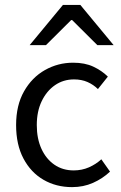

<svg xmlns="http://www.w3.org/2000/svg" viewBox="-20 -755 496 787"><path d="M275.4 12Q210.1 12 158.2 -18.1Q106.3 -48.2 76.2 -105.1Q46 -162.1 46 -242.3Q46 -323.5 78.5 -380.6Q110.9 -437.7 164.3 -467.9Q217.7 -498 279.7 -498Q327.8 -498 362.3 -481.9Q396.9 -465.8 422.1 -441L381.4 -389.9Q363.1 -408 338.7 -418.8Q314.4 -429.5 283.3 -429.5Q239.7 -429.5 205.4 -405.9Q171.2 -382.3 151 -340.4Q130.8 -298.5 130.8 -242.3Q130.8 -186.7 149.9 -145Q169 -103.3 203 -79.9Q236.9 -56.5 282.1 -56.5Q315.7 -56.5 344.7 -69.2Q373.7 -82 395.3 -102.1L431 -51.5Q400.4 -22.8 361.1 -5.4Q321.7 12 275.4 12ZM101.6 -570 237.9 -734.7H309.4L445.8 -570H379L275.7 -672.8H271.7L168.4 -570Z"/></svg>

Font: Source Sans 3 VF
Style: Regular
Weight: 200
Designer: Paul D. Hunt
Foundry: Adobe
Version: Version 3.046;hotconv 1.0.118;makeotfexe 2.5.65603